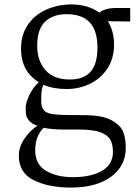

<svg xmlns="http://www.w3.org/2000/svg" viewBox="-20 -588 623 867"><path d="M429 -531Q454 -552 507 -552H568V-491L467 -492Q495 -448 495 -386Q495 -325 465.5 -279.5Q436 -234 387 -210Q338 -186 281 -186Q221 -186 176 -205Q169 -190 167.5 -173Q166 -156 166 -132Q166 -102 181 -87.5Q196 -73 233 -71Q257 -68 359 -68Q444 -68 485.5 -44Q527 -20 537.5 10.5Q548 41 548 79Q548 161 481.5 210Q415 259 300 259Q199 259 132 225.5Q65 192 65 115Q65 74 91.5 36.5Q118 -1 149 -20Q123 -29 111.5 -43Q100 -57 98 -69Q96 -81 96 -102Q96 -123 112 -157.5Q128 -192 155 -217Q75 -266 75 -368Q75 -432 106 -476.5Q137 -521 186.5 -543.5Q236 -566 293 -568Q374 -570 429 -531ZM148 -382Q148 -314 185 -271.5Q222 -229 295 -229Q358 -229 389 -264Q420 -299 420 -373Q420 -450 385 -487Q350 -524 280 -524Q220 -524 184 -490.5Q148 -457 148 -382ZM139 90Q139 155 188 183.5Q237 212 309 212Q392 212 441 183Q490 154 490 98Q490 65 478.5 43.5Q467 22 434 9.5Q401 -3 339 -3H270Q215 -3 177 -11Q139 27 139 90Z"/></svg>

Font: Martel Light
Style: Regular
Weight: 300
Designer: Dan Reynolds
Foundry: Dan Reynolds
Version: Version 1.001; ttfautohint (v1.1) -l 5 -r 5 -G 72 -x 0 -D la